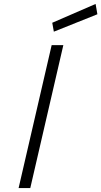

<svg xmlns="http://www.w3.org/2000/svg" viewBox="-20 -950 512 970"><path d="M74 0 241 -722H300L133 0ZM252 -790 244 -835 463 -930 472 -878Z"/></svg>

Font: Titillium Web Light
Style: Italic
Weight: 300
Italic angle: -13°
Version: Version 1.002;PS 57.000;hotconv 1.0.70;makeotf.lib2.5.55311